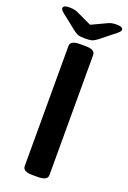

<svg xmlns="http://www.w3.org/2000/svg" viewBox="-164 -913 648 970"><g transform="rotate(20 160.0 -428.0)"><path d="M148 2Q119 2 106.5 -5.5Q94 -13 94 -27V-673Q94 -687 106.5 -694.5Q119 -702 148 -702H173Q202 -702 214.5 -694.5Q227 -687 227 -673V-27Q227 -13 214.5 -5.5Q202 2 173 2ZM286 -858Q307 -858 314 -853Q321 -848 321 -843Q321 -839 318 -834Q315 -829 303 -819L225 -757Q211 -746 199 -741.5Q187 -737 160 -737Q132 -737 120 -742Q108 -747 94 -758L17 -819Q5 -829 2 -834Q-1 -839 -1 -843Q-1 -848 6 -853Q13 -858 34 -858Q60 -858 79 -849L160 -811L243 -850Q260 -858 286 -858Z"/></g></svg>

Font: Asap Expanded SemiBold
Style: Regular
Weight: 600
Width: 7
Designer: Pablo Cosgaya
Foundry: Omnibus-Type
Version: Version 3.001; ttfautohint (v1.8.4.7-5d5b)